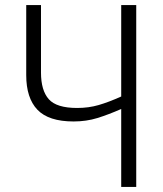

<svg xmlns="http://www.w3.org/2000/svg" viewBox="-20 -734 640 754"><path d="M515 0V-714H456V-355Q407 -333 367.5 -321.5Q328 -310 283 -310Q202 -310 171.5 -344.5Q141 -379 141 -449V-714H83V-439Q83 -349 127 -303Q171 -257 269 -257Q319 -257 362.5 -270.5Q406 -284 456 -306V0Z"/></svg>

Font: Noto Sans Mono UI Light
Style: Regular
Weight: 300
Designer: Monotype Design team
Foundry: Monotype Imaging Inc.
Version: 1.000